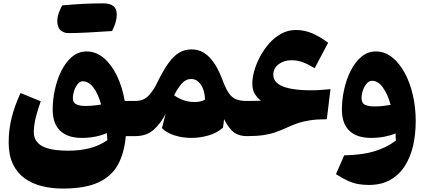

<svg xmlns="http://www.w3.org/2000/svg" viewBox="-20 -811 2532 1144"><path d="M496.1 -504.4Q552.2 -504.4 598.4 -465.3Q644.5 -426.3 676.8 -359.4Q709 -292.5 723.1 -209.5H785.6V0H729.5Q721.2 98.6 683.6 168.7Q646 238.8 566.7 275.6Q487.3 312.5 354.5 312.5Q288.6 312.5 230.2 298.1Q171.9 283.7 127.2 251.7Q82.5 219.7 57.1 167Q31.7 114.3 31.7 37.6Q31.7 -40.5 50 -112.1Q68.4 -183.6 102.5 -256.8L222.7 -207.5Q208 -166 195.6 -120.8Q183.1 -75.7 181.2 -27.8Q181.2 9.8 199 32.5Q216.8 55.2 246.8 66.9Q276.9 78.6 313.5 82.8Q350.1 86.9 387.2 86.9Q456.5 86.9 514.9 71.8Q573.2 56.6 619.6 24.4Q619.1 3.4 616.2 -18.1Q587.4 -4.9 549.6 2.9Q511.7 10.7 466.3 10.7Q383.8 10.7 338.9 -31.7Q293.9 -74.2 293.9 -158.7Q293.9 -216.8 307.1 -277.6Q320.3 -338.4 346.2 -389.9Q372.1 -441.4 409.7 -472.9Q447.3 -504.4 496.1 -504.4ZM472.2 -326.7Q456.1 -326.7 442.9 -310.3Q429.7 -293.9 421.9 -270.5Q414.1 -247.1 414.1 -226.1Q414.1 -199.2 434.3 -189.5Q454.6 -179.7 488.3 -179.7Q511.7 -179.7 536.6 -182.1Q561.5 -184.6 582.5 -188.5Q565.9 -249.5 537.6 -288.1Q509.3 -326.7 472.2 -326.7ZM647.5 -626Q472.7 -613.8 386.7 -613.8Q360.4 -613.8 340.8 -630.9Q321.3 -647.9 321.3 -686.8Q321.3 -725.6 350.6 -778.8Q477.5 -791 595.7 -791Q675.8 -791 675.8 -725.1Q675.8 -678.7 647.5 -626Z M1121.1 -516.6Q1160.2 -516.6 1189.7 -499.5Q1219.2 -482.4 1241.2 -454.8Q1263.2 -427.2 1279.1 -395.5Q1294.9 -363.8 1305.7 -334.5Q1325.2 -281.7 1344.2 -254.9Q1363.3 -228 1388.2 -218.8Q1413.1 -209.5 1449.7 -209.5H1450.2V0H1449.7Q1407.7 0 1377.4 -19.5Q1347.2 -39.1 1314.9 -101.1Q1313.5 -87.9 1312.3 -75.4Q1311 -63 1308.6 -50.3Q1272 -18.1 1221.4 -3.7Q1170.9 10.7 1119.6 10.7Q1068.8 10.7 1021.2 -3.9Q973.6 -18.6 944.8 -47.4L966.8 -132.8Q938.5 -76.7 896.2 -38.3Q854 0 785.6 0Q774.9 0 769.3 -8.3Q763.7 -16.6 763.7 -39.6V-170.4Q763.7 -193.4 769.3 -201.4Q774.9 -209.5 785.6 -209.5Q835.4 -209.5 865 -240.7Q894.5 -272 913.6 -312Q950.2 -387.7 981.9 -432.4Q1013.7 -477.1 1046.9 -496.8Q1080.1 -516.6 1121.1 -516.6ZM1119.1 -340.3Q1086.9 -340.3 1062.5 -312.5Q1038.1 -284.7 1017.6 -243.2Q1039.6 -226.6 1071 -214.8Q1102.5 -203.1 1139.6 -203.1Q1156.2 -203.1 1172.1 -206.3Q1188 -209.5 1201.2 -217.3Q1201.2 -249.5 1191.2 -277.6Q1181.2 -305.7 1162.8 -323Q1144.5 -340.3 1119.1 -340.3Z M1743.2 -632.3Q1795.9 -632.3 1843.3 -611.1Q1890.6 -589.8 1935.1 -556.2L1855 -404.8Q1814.5 -429.2 1783.2 -440.7Q1752 -452.1 1716.3 -452.1Q1671.9 -452.1 1640.1 -428.2Q1608.4 -404.3 1608.4 -365.7Q1608.4 -337.4 1627.9 -319.1Q1647.5 -300.8 1679.9 -290.8Q1712.4 -280.8 1751.2 -276.9Q1790 -272.9 1828.6 -272.9Q1859.4 -272.9 1886.5 -274.7Q1913.6 -276.4 1949.2 -279.8L1927.2 -100.6Q1868.2 -100.6 1825.9 -94Q1783.7 -87.4 1751 -75.9Q1718.3 -64.5 1686.5 -49.3Q1653.8 -34.7 1622.6 -23.4Q1591.3 -12.2 1551 -6.1Q1510.7 0 1450.2 0Q1439.5 0 1433.8 -8.3Q1428.2 -16.6 1428.2 -39.6V-170.4Q1428.2 -193.4 1433.8 -201.4Q1439.5 -209.5 1450.2 -209.5Q1470.2 -209.5 1493.2 -210Q1516.1 -210.4 1534.2 -210.9Q1508.3 -232.9 1495.8 -255.9Q1483.4 -278.8 1483.4 -314.5Q1483.4 -347.2 1495.1 -388.9Q1506.8 -430.7 1529.3 -473.1Q1551.8 -515.6 1583.5 -551.8Q1615.2 -587.9 1655.5 -610.1Q1695.8 -632.3 1743.2 -632.3Z M2177.7 291Q2144.5 291 2115 285.9Q2085.4 280.8 2053.7 266.6Q2022 252.4 1981.9 226.6L2030.8 114.7Q2135.7 112.3 2208.5 91.1Q2281.2 69.8 2338.4 26.9Q2338.4 7.3 2336.9 -16.1Q2308.1 -3.9 2270.8 3.4Q2233.4 10.7 2189.5 10.7Q2106.9 10.7 2062 -31.7Q2017.1 -74.2 2017.1 -158.7Q2017.1 -216.8 2030.5 -277.6Q2043.9 -338.4 2069.8 -389.9Q2095.7 -441.4 2133.3 -472.9Q2170.9 -504.4 2219.7 -504.4Q2272 -504.4 2315.2 -470.5Q2358.4 -436.5 2390.4 -378.4Q2422.4 -320.3 2439.7 -245.8Q2457 -171.4 2457 -89.8Q2457 -11.2 2441.2 57.6Q2425.3 126.5 2391.4 179Q2357.4 231.4 2304.7 261.2Q2252 291 2177.7 291ZM2307.6 -186Q2290 -250 2261.2 -289.8Q2232.4 -329.6 2197.8 -329.6Q2179.2 -329.6 2164.8 -313Q2150.4 -296.4 2142.3 -272.5Q2134.3 -248.5 2134.3 -226.1Q2134.3 -195.8 2155.5 -186.3Q2176.8 -176.8 2211.4 -176.8Q2235.4 -176.8 2260.7 -179.4Q2286.1 -182.1 2307.6 -186Z"/></svg>

Font: Pinar DS4-ExtraBold
Style: Regular
Weight: 800
Designer: Amin Abedi
Version: Version 2.000